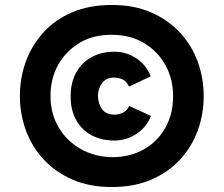

<svg xmlns="http://www.w3.org/2000/svg" viewBox="-20 -740 899 772"><path d="M430 12Q339 12 270 -18.5Q201 -49 154 -100.5Q107 -152 83.5 -217.5Q60 -283 60 -354Q60 -426 83.5 -491.5Q107 -557 154 -609Q201 -661 270 -690.5Q339 -720 430 -720Q520 -720 589 -689.5Q658 -659 705 -607.5Q752 -556 775.5 -490.5Q799 -425 799 -353Q799 -282 775.5 -216.5Q752 -151 705 -99.5Q658 -48 589 -18Q520 12 430 12ZM430 -108Q503 -108 558.5 -139.5Q614 -171 645 -226.5Q676 -282 676 -353Q676 -423 645 -478.5Q614 -534 559 -567Q504 -600 430 -600Q356 -601 300.5 -568Q245 -535 214 -479.5Q183 -424 183 -354Q183 -283 216 -227.5Q249 -172 305.5 -140.5Q362 -109 430 -108ZM440 -175Q388 -175 348.5 -196Q309 -217 286.5 -257Q264 -297 264 -352Q264 -409 287 -449.5Q310 -490 349.5 -511Q389 -532 440 -532Q489 -532 529 -505Q569 -478 586 -433L499 -392Q489 -413 473 -420.5Q457 -428 439 -428Q407 -428 390.5 -406Q374 -384 374 -355Q374 -323 390.5 -301Q407 -279 439 -279Q458 -279 474.5 -287Q491 -295 499 -314L587 -274Q570 -229 529 -202Q488 -175 440 -175Z"/></svg>

Font: Inclusive Sans
Style: Bold
Weight: 700
Designer: Olivia King
Foundry: Olivia King
Version: Version 2.004